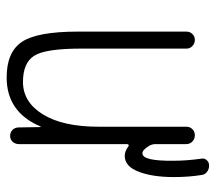

<svg xmlns="http://www.w3.org/2000/svg" viewBox="-54 -546 609 540"><g transform="rotate(90 250.0 -275.5)"><path d="M197.3 9.8Q126 9.8 97.2 -33.2Q68.4 -76.2 68.4 -190.4V-496.1Q68.4 -505.9 75.2 -512.7Q82 -519.5 91.8 -519.5Q101.6 -519.5 108.9 -512.7Q116.2 -505.9 116.2 -496.1V-199.2Q116.2 -99.6 136.2 -67.9Q156.2 -36.1 210 -36.1Q266.6 -36.1 301.3 -92.3Q335.9 -148.4 335.9 -249V-495.1Q335.9 -505.9 342.8 -512.7Q349.6 -519.5 359.9 -519.5Q370.1 -519.5 377.4 -512.7Q384.8 -505.9 384.8 -495.1V-409.2Q384.8 -400.4 388.7 -392.6Q401.4 -371.1 411.1 -372.1Q432.6 -372.1 431.6 -460Q431.6 -496.1 425.8 -537.1Q423.8 -545.9 429.7 -552.7Q435.5 -559.6 445.3 -559.6Q455.1 -559.6 462.9 -553.7Q470.7 -547.9 471.7 -538.1Q477.5 -502 477.5 -460Q477.5 -400.4 462.4 -361.3Q447.3 -322.3 418 -322.3Q404.3 -322.3 390.6 -333Q386.7 -335 384.8 -330.1V-24.4Q384.8 -14.6 378.4 -7.3Q372.1 0 361.8 0Q351.6 0 344.7 -6.8Q337.9 -13.7 337.9 -24.4L336.9 -85Q336.9 -85.9 335.9 -85.9Q335 -85.9 335 -85Q294.9 9.8 197.3 9.8Z"/></g></svg>

Font: Rounded Mgen+ 1m light
Style: Regular
Weight: 200
Designer: [Source Han Sans]
Ryoko NISHIZUKA  (kana & ideographs); Paul D. Hunt (Latin, Greek & Cyrillic); Wenlong ZHANG  (bopomofo
Version: Version 1.059.20150602